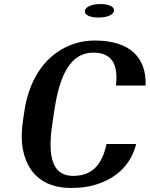

<svg xmlns="http://www.w3.org/2000/svg" viewBox="-20 -922 742 952"><path d="M95 -332C87 -279 85 -232 92 -190C111 -75 183 10 333 10C377 10 417 5 453 -6C554 -36 629 -103 655 -208H508C486 -102 434 -50 343 -50C224 -50 218 -175 242 -326L251 -385C276 -544 327 -661 442 -661C534 -661 567 -605 555 -498H702C707 -636 624 -721 451 -721C406 -721 365 -713 326 -697C208 -649 127 -536 102 -378ZM401 -868C398 -848 426 -835 468 -835C511 -835 542 -848 545 -868C548 -888 522 -902 479 -902C436 -902 404 -889 401 -868Z"/></svg>

Font: Aerodynamic
Style: Obl
Weight: 500
Designer: Google
Version: Version 2.000980; 2014